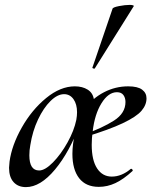

<svg xmlns="http://www.w3.org/2000/svg" viewBox="-20 -752 619 785"><path d="M17 -66Q17 -73 19 -91Q28 -158 69 -230.5Q110 -303 168.5 -351Q227 -399 286 -399Q317 -399 338.5 -385.5Q360 -372 364 -345Q356 -330 338 -300Q327 -282 307 -246Q265 -131 205 -59Q145 13 86 13Q54 13 35.5 -7.5Q17 -28 17 -66ZM292 -262Q295 -279 295 -293Q295 -326 280.5 -346.5Q266 -367 242 -367Q215 -367 186.5 -339Q158 -311 135.5 -263.5Q113 -216 104 -159Q100 -138 100 -117Q100 -55 140 -55Q164 -55 196.5 -88Q229 -121 256 -169.5Q283 -218 292 -262ZM276 -123Q276 -161 287 -211L323 -305Q359 -351 405.5 -375Q452 -399 504 -399Q543 -399 561 -385.5Q579 -372 579 -350Q579 -323 558.5 -299Q538 -275 482.5 -248.5Q427 -222 325 -191L326 -203Q399 -229 446 -259Q493 -289 493 -335Q493 -352 484.5 -363.5Q476 -375 458 -375Q423 -375 395 -330Q367 -285 359 -215Q355 -188 355 -160Q355 -97 377 -63.5Q399 -30 437 -30Q477 -30 514 -61L516 -62Q519 -62 521.5 -58.5Q524 -55 522 -53Q485 -19 452 -3.5Q419 12 384 12Q331 12 303.5 -23.5Q276 -59 276 -123ZM358 -476 440 -716Q441 -722 466 -727Q491 -732 511 -732Q518 -732 523 -730.5Q528 -729 527 -727L368 -473Q367 -470 361.5 -472Q356 -474 358 -476Z"/></svg>

Font: Cormorant Garamond SemiBold
Style: Italic
Weight: 600
Italic angle: -10°
Designer: Christian Thalmann (Catharsis Fonts)
Foundry: Catharsis Fonts
Version: Version 4.000